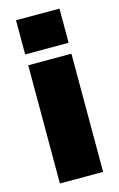

<svg xmlns="http://www.w3.org/2000/svg" viewBox="-110 -742 489 789"><g transform="rotate(-15 135.0 -347.0)"><path d="M43.2 0V-502.8H227V0ZM42.6 -549.1V-694.5H227.5V-549.1Z"/></g></svg>

Font: Titillium Web SemiBold
Style: Regular
Weight: 600
Designer: Mohamed Gaber, Accademia di Belle Arti di Urbino
Foundry: Kief Type Foundry, Accademia di Belle Arti di Urbino
Version: Version 3.000; ttfautohint (v1.8.4)